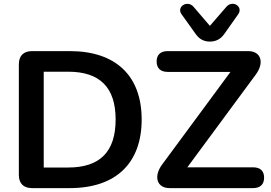

<svg xmlns="http://www.w3.org/2000/svg" viewBox="-20 -968 1392 988"><path d="M1060 -754C1090 -754 1115 -766 1134 -793L1206 -895C1233 -934 1177 -970 1145 -933L1060 -835L976 -933C944 -970 887 -933 914 -895L987 -793C1006 -766 1030 -754 1060 -754ZM339 0C575 0 709 -127 709 -353C709 -579 575 -705 339 -705H145C101 -705 77 -681 77 -637V-68C77 -24 101 0 145 0ZM1282 0C1319 0 1339 -19 1339 -54C1339 -89 1319 -107 1282 -107H944L1296 -584C1342 -646 1323 -705 1257 -705H843C806 -705 786 -686 786 -652C786 -617 806 -598 843 -598H1166L814 -121C769 -60 787 0 853 0ZM205 -599H331C494 -599 575 -518 575 -353C575 -188 495 -106 331 -106H205Z"/></svg>

Font: Nunito
Style: Bold
Weight: 700
Designer: Vernon Adams
Foundry: Vernon Adams
Version: Version 3.602